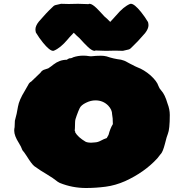

<svg xmlns="http://www.w3.org/2000/svg" viewBox="-20 -945 949 995"><path d="M289.6 2.9C282.2 -0.5 275.4 -5.4 269 -10.7C262.7 -16.1 247.1 -26.9 222.2 -42C199.7 -55.2 178.2 -68.8 157.7 -84C147.5 -92.3 134.8 -109.9 118.7 -135.7C107.9 -151.9 102.1 -160.2 100.6 -161.1C99.1 -161.6 97.7 -164.6 95.2 -168.9C91.8 -179.2 85.9 -190.9 77.6 -204.1C61.5 -229.5 53.7 -250.5 53.7 -267.6C53.7 -273.4 54.2 -279.8 55.7 -286.1C55.7 -286.1 57.1 -319.3 57.1 -319.3C64 -343.3 69.3 -367.7 73.2 -392.6C77.1 -415.5 88.9 -442.4 108.4 -474.1C114.7 -484.4 120.6 -494.6 126 -504.9C129.4 -512.7 134.8 -518.6 142.1 -522.5C142.1 -522.5 189.5 -567.9 189.5 -567.9C193.8 -574.7 199.2 -579.6 206.5 -583C213.9 -585.9 221.7 -588.4 230 -590.8C241.7 -598.6 250.5 -605 256.8 -610.4C278.3 -627 301.3 -635.3 325.7 -635.3C325.7 -635.3 338.4 -642.6 338.4 -642.6C347.2 -642.6 354 -644.5 358.4 -647.9C376 -653.8 393.6 -656.7 411.1 -656.7C421.9 -656.7 432.6 -655.8 443.8 -653.8C443.8 -653.8 452.1 -653.3 452.1 -653.3C456.1 -653.3 460 -653.8 464.4 -654.3C469.7 -655.3 482.4 -655.8 502 -656.2C512.7 -656.2 522.9 -655.3 532.2 -652.8C556.2 -644.5 581.1 -638.7 606.9 -635.7C618.2 -633.3 629.4 -628.9 640.6 -622.1C645 -619.6 649.9 -617.2 654.3 -614.7C658.7 -612.3 663.1 -610.4 667 -608.4C674.8 -604 682.6 -600.1 690.9 -596.7C714.8 -587.9 737.8 -573.7 760.3 -554.2C782.2 -534.2 795.9 -516.1 801.3 -499C804.2 -490.7 809.1 -482.9 815.9 -475.6C828.1 -462.4 838.9 -440.4 848.1 -408.7C856 -388.7 859.9 -368.7 859.9 -349.1C859.9 -299.3 856.4 -267.1 850.1 -252C846.2 -242.7 840.8 -225.1 834.5 -198.7C827.6 -172.4 820.8 -155.8 814.5 -148.4C811 -145 808.1 -141.1 805.7 -137.7C802.2 -132.8 798.8 -128.4 794.9 -124C750.5 -75.7 694.8 -36.6 628.4 -6.3C595.2 8.3 561.5 18.1 527.8 22.5C494.1 26.9 460 29.3 425.8 29.3C378.4 29.3 333 20.5 289.6 2.9ZM471.7 -207C481.9 -207.5 492.2 -210.4 502.9 -216.3C513.7 -222.2 523.9 -226.6 533.2 -229.5C533.2 -229.5 542.5 -246.1 542.5 -246.1C548.3 -268.6 555.7 -287.1 564.9 -301.8C564.9 -324.7 563.5 -341.8 561 -352.5C561 -368.7 554.2 -383.3 541 -397.5C523.4 -415.5 501.5 -424.8 474.6 -424.8C458.5 -424.8 442.4 -420.9 425.8 -412.6C408.7 -404.3 397.9 -395 393.1 -384.8C388.7 -376.5 383.8 -363.3 377.4 -346.2C372.1 -333 369.1 -321.3 369.1 -312C369.1 -302.7 368.7 -292 368.2 -280.3C367.7 -274.9 367.2 -271 367.2 -268.1C369.1 -265.6 370.1 -262.7 370.1 -258.3C379.9 -241.7 397.5 -226.1 422.9 -210.9C429.2 -207.5 439.5 -205.6 453.1 -205.6C453.1 -205.6 471.7 -207 471.7 -207ZM468.3 -681.6C459 -682.6 446.8 -690.4 432.1 -705.1C423.3 -713.4 409.7 -727.5 391.6 -747.6C382.3 -755.4 372.6 -764.6 362.3 -775.4C342.3 -754.4 332 -743.2 331.5 -741.7C305.7 -710.9 281.7 -691.4 258.8 -682.1C258.8 -682.1 254.9 -681.6 254.9 -681.6C243.2 -681.6 225.6 -695.8 202.6 -724.1C189.5 -740.2 177.2 -757.8 166 -776.4C164.6 -782.2 163.6 -787.6 163.6 -792.5C163.6 -804.7 169.4 -818.4 181.6 -833.5C208.5 -864.7 231 -888.7 248.5 -904.8C254.9 -912.1 261.2 -917 267.1 -918.5C272.9 -919.9 282.7 -922.4 296.4 -925.3C296.4 -925.3 336.4 -924.3 336.4 -924.3C350.6 -924.8 366.2 -925.3 384.3 -925.3C384.3 -925.3 431.6 -923.8 431.6 -923.8C433.1 -923.8 435.1 -923.8 437 -923.3C439.9 -924.8 442.9 -925.3 445.3 -925.3C454.6 -924.3 466.3 -916.5 481.4 -901.9C489.7 -893.6 503.4 -879.4 521.5 -859.4C530.8 -851.6 541 -842.3 551.3 -831.5C570.8 -852.5 581.1 -863.8 582 -865.2C607.9 -896 631.8 -915.5 654.3 -924.8C654.3 -924.8 658.7 -925.3 658.7 -925.3C670.4 -925.3 688 -911.1 710.9 -882.8C724.1 -866.7 735.8 -849.1 747.1 -830.6C748.5 -824.7 749.5 -819.3 749.5 -814.5C749.5 -802.2 743.7 -788.6 731.9 -773.4C705.1 -742.2 682.6 -718.3 665 -702.1C658.7 -694.8 652.3 -689.9 646.5 -688.5C640.6 -687 630.9 -684.6 616.7 -681.6C616.7 -681.6 577.1 -682.6 577.1 -682.6C563 -682.1 546.9 -681.6 529.3 -681.6C529.3 -681.6 481.4 -683.1 481.4 -683.1C480 -683.1 478 -683.1 476.6 -683.6C473.6 -682.1 470.7 -681.6 468.3 -681.6Z"/></svg>

Font: Kaph
Style: Regular
Weight: 400
Designer: GGBotNet
Foundry: f0n7.com